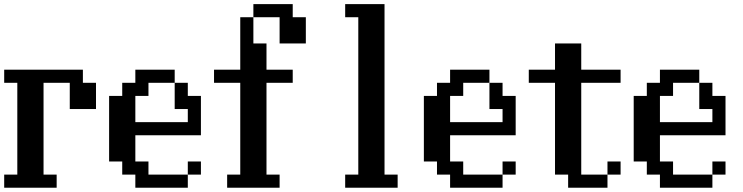

<svg xmlns="http://www.w3.org/2000/svg" viewBox="-20 -879 3540 915"><path d="M0 15.6V-46.9H62.5V-484.4H0V-546.9H375V-484.4H437.5V-359.4H312.5V-484.4H187.5V-46.9H250V15.6Z M500 -109.4V-421.9H562.5V-484.4H625V-546.9H812.5V-484.4H875V-421.9H937.5V-234.4H625V-109.4H687.5V-46.9H875V15.6H625V-46.9H562.5V-109.4ZM875 -46.9V-109.4H937.5V-46.9ZM812.5 -484.4H687.5V-421.9H625V-296.9H875V-359.4H812.5Z M1000 -484.4V-546.9H1125V-796.9H1187.5V-671.9H1250V-546.9H1375V-484.4H1250V-46.9H1312.5V15.6H1062.5V-46.9H1125V-484.4ZM1187.5 -796.9V-859.4H1375V-796.9H1437.5V-671.9H1312.5V-796.9Z M1625 15.6V-46.9H1687.5V-796.9H1625V-859.4H1812.5V-46.9H1875V15.6Z M2000 -109.4V-421.9H2062.5V-484.4H2125V-546.9H2312.5V-484.4H2375V-421.9H2437.5V-234.4H2125V-109.4H2187.5V-46.9H2375V15.6H2125V-46.9H2062.5V-109.4ZM2375 -46.9V-109.4H2437.5V-46.9ZM2312.5 -484.4H2187.5V-421.9H2125V-296.9H2375V-359.4H2312.5Z M2500 -484.4V-546.9H2625V-671.9H2750V-546.9H2937.5V-484.4H2750V-46.9H2875V15.6H2687.5V-46.9H2625V-484.4ZM2875 -46.9V-109.4H2937.5V-46.9Z M3000 -109.4V-421.9H3062.5V-484.4H3125V-546.9H3312.5V-484.4H3375V-421.9H3437.5V-234.4H3125V-109.4H3187.5V-46.9H3375V15.6H3125V-46.9H3062.5V-109.4ZM3375 -46.9V-109.4H3437.5V-46.9ZM3312.5 -484.4H3187.5V-421.9H3125V-296.9H3375V-359.4H3312.5Z"/></svg>

Font: KH Dot Dougenzaka 16
Style: Regular
Weight: 400
Designer: Original version for X68000 by Keitarou Hiraki (http://hp.vector.co.jp/authors/VA000874/) / TrueType conversion by Homem
Version: Version 1.00.20150527